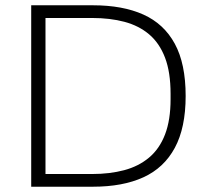

<svg xmlns="http://www.w3.org/2000/svg" viewBox="-20 -706 781 726"><path d="M98 0V-686H332Q444 -686 522 -651Q600 -616 641 -540.5Q682 -465 682 -343Q682 -223 641 -147Q600 -71 522 -35.5Q444 0 332 0ZM152 -48H328Q395 -48 449.5 -62.5Q504 -77 543.5 -110Q583 -143 604 -197.5Q625 -252 625 -331V-351Q625 -433 604 -488Q583 -543 544 -576Q505 -609 450.5 -623.5Q396 -638 328 -638H152Z"/></svg>

Font: Archivo Thin
Style: Regular
Weight: 250
Designer: Hector Gatti
Foundry: Omnibus-Type
Version: Version 2.001